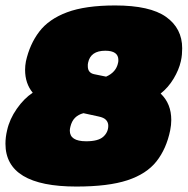

<svg xmlns="http://www.w3.org/2000/svg" viewBox="-26 -674 688 704"><path d="M254 10Q-6 10 -6 -147Q-6 -171 0 -196Q9 -237 35.5 -275Q62 -313 94 -334Q66 -368 66 -418Q66 -433 69 -449Q83 -512 118 -558Q153 -604 220 -629Q287 -654 396 -654Q524 -654 583 -612Q642 -570 642 -497Q642 -486 641 -474Q640 -462 637 -449Q630 -418 610.5 -385.5Q591 -353 563 -331Q602 -294 602 -234Q602 -225 601 -215.5Q600 -206 598 -196Q584 -128 547.5 -82Q511 -36 441 -13Q371 10 254 10ZM363 -393Q400 -409 407 -444Q408 -448 408 -454Q408 -488 360 -488Q306 -488 297 -444Q296 -441 296 -437.5Q296 -434 296 -431Q296 -407 319 -402ZM290 -156Q334 -156 352.5 -172.5Q371 -189 371 -213Q371 -225 363 -234Q355 -243 335 -247L280 -259Q261 -254 249 -242Q237 -230 232 -209Q231 -205 230.5 -201.5Q230 -198 230 -195Q230 -156 290 -156Z"/></svg>

Font: Kanit Black
Style: Italic
Weight: 900
Italic angle: -12°
Designer: Katatrad Team
Foundry: CadsonDemak
Version: Version 2.000; ttfautohint (v1.8.3)